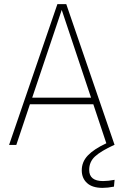

<svg xmlns="http://www.w3.org/2000/svg" viewBox="-20 -702 599 930"><path d="M412 121Q412 175 479 175Q504 175 535 169L532 202Q502 208 477 208Q427 208 401.5 184.5Q376 161 376 123Q376 82 405.5 51Q435 20 495 -8L432 -197H125L59 0H24L258 -682H301L535 0H533Q468 30 440 56Q412 82 412 121ZM136 -229H421L279 -654Z"/></svg>

Font: Fira Sans UltraLight
Style: Regular
Weight: 200
Designer: Carrois Corporate & Edenspiekermann AG
Foundry: Carrois Corporate GbR & Edenspiekermann AG
Version: Version 4.106;PS 004.106;hotconv 1.0.70;makeotf.lib2.5.58329